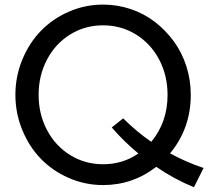

<svg xmlns="http://www.w3.org/2000/svg" viewBox="-20 -783 915 828"><path d="M424.3 -763.2Q486.3 -763.2 544.2 -743.7Q602.1 -724.1 648.4 -688.2Q694.8 -652.3 729.7 -604.5Q764.6 -556.6 783.7 -497.3Q802.7 -438 802.7 -374Q802.7 -229.5 713.4 -121.6Q784.2 -83 857.9 -58.6L816.4 24.4Q732.4 -9.8 653.8 -63.5Q552.7 15.1 424.3 15.1Q347.2 15.1 277.1 -15.4Q207 -45.9 156.5 -97.9Q106 -149.9 76.2 -222.2Q46.4 -294.4 46.4 -374Q46.4 -453.6 76.2 -525.9Q106 -598.1 156.5 -650.1Q207 -702.1 277.1 -732.7Q347.2 -763.2 424.3 -763.2ZM424.3 -74.7Q509.8 -74.7 576.7 -121.1Q513.7 -173.3 461.9 -233.4L511.2 -272.5Q569.3 -214.8 632.3 -171.4Q702.6 -255.9 702.6 -374Q702.6 -457.5 666.3 -526.4Q629.9 -595.2 565.9 -634.5Q502 -673.8 424.3 -673.8Q346.7 -673.8 283 -634.5Q219.2 -595.2 182.9 -526.4Q146.5 -457.5 146.5 -374Q146.5 -290.5 182.9 -221.9Q219.2 -153.3 283 -114Q346.7 -74.7 424.3 -74.7Z"/></svg>

Font: Spartan MB Med
Style: Regular
Weight: 500
Designer: Matt Bailey, Mirko Velimirovic
Foundry: Matt Bailey
Version: Version 1.005